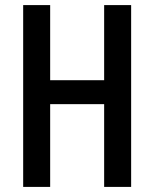

<svg xmlns="http://www.w3.org/2000/svg" viewBox="-20 -734 614 754"><path d="M71 0H177V-325H389V0H495V-714H389V-419H177V-714H71Z"/></svg>

Font: Kathrein 67 Medium Condensed
Style: Regular
Weight: 500
Width: 3
Designer: Lazydogs Typefoundry, based on Open Sans by Ascender Corporation
Foundry: Lazydogs Typefoundry
Version: Version 1.003;PS 001.003;hotconv 1.0.88;makeotf.lib2.5.64775